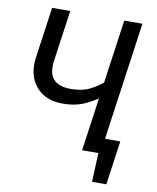

<svg xmlns="http://www.w3.org/2000/svg" viewBox="-91 -759 799 980"><g transform="rotate(10 308.0 -269.5)"><path d="M99 -689H193L156 -428Q146 -359 174.5 -328.5Q203 -298 264 -298Q323 -298 364.5 -319Q406 -340 435 -367L437 -290Q382 -251 338 -234Q294 -217 236 -217Q176 -217 134 -243Q92 -269 72.5 -316.5Q53 -364 62 -427ZM473 -689H567L470 0H376ZM433 -78H560L528 150H454L460 0H422Z"/></g></svg>

Font: Fira Sans Variable
Style: Italic
Weight: 397
Italic angle: -8°
Designer: Carrois Corporate & Edenspiekermann AG
Foundry: Carrois Corporate GbR & Edenspiekermann AG
Version: Version 4.202